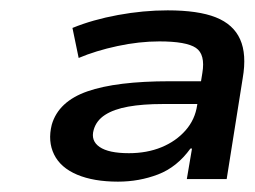

<svg xmlns="http://www.w3.org/2000/svg" viewBox="-20 -734 492 371"><path d="M208 -383Q161 -383 129 -396.5Q97 -410 84.5 -435.5Q72 -461 80 -493Q93 -538 149 -557.5Q205 -577 308 -577H370L364 -533H294Q256 -533 228 -528Q200 -523 183 -512Q166 -501 161 -483Q155 -462 172.5 -450Q190 -438 229 -438Q264 -438 292 -449.5Q320 -461 338.5 -482Q357 -503 361 -531L371 -593Q377 -629 358.5 -641.5Q340 -654 288 -654Q249 -654 207 -645Q165 -636 132 -622L120 -680Q159 -696 208 -705Q257 -714 304 -714Q363 -714 397 -700.5Q431 -687 444 -658Q457 -629 449 -583L418 -388H341L351 -447H348Q322 -411 285.5 -397Q249 -383 208 -383Z"/></svg>

Font: Nunito Sans 7pt Expanded SemiBold
Style: Italic
Weight: 600
Width: 7
Italic angle: -9°
Designer: Vernon Adams
Foundry: Vernon Adams
Version: Version 3.101;gftools[0.9.27]